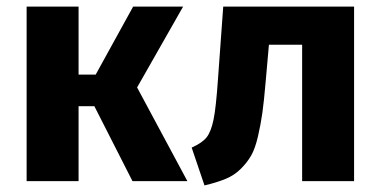

<svg xmlns="http://www.w3.org/2000/svg" viewBox="-20 -551 1158 584"><path d="M537 -531 397 -285 550 0H383L267 -228H219V0H61V-531H219V-324H271L385 -531Z M659 -531H1057V0H899V-415H798L788 -302Q783 -243 778 -207.5Q773 -172 764.5 -135.5Q756 -99 744 -78Q732 -57 712.5 -37.5Q693 -18 666.5 -7Q640 4 602 13L563 -102Q596 -117 609 -134Q622 -151 629.5 -187Q637 -223 643 -310Z"/></svg>

Font: Fira Sans
Style: Bold
Weight: 700
Designer: bBox Type GmbH & Carrois Corporate GbR & Edenspiekermann AG
Foundry: bBox Type GmbH & Carrois Corporate GbR & Edenspiekermann AG
Version: Version 4.301;PS 004.301;hotconv 1.0.88;makeotf.lib2.5.64775